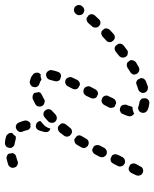

<svg xmlns="http://www.w3.org/2000/svg" viewBox="56 -660 622 774"><g transform="rotate(-90 367.0 -273.0)"><path d="M310 11Q307 9 304 6Q301 3 300 -1Q299 -4 299 -8Q299 -12 301 -16Q304 -23 312 -26Q320 -29 327 -25Q333 -23 342 -22Q346 -21 349 -19Q352 -17 355 -14Q356 -13 356 -13Q357 -12 357 -11Q357 -4 358 3Q356 11 350 15Q344 19 337 18Q321 16 310 11ZM437 -5Q440 -11 439 -18Q438 -19 437 -20Q435 -24 433 -29Q432 -30 430 -31Q429 -32 427 -33Q424 -35 420 -35Q416 -35 412 -33Q402 -29 394 -27Q386 -24 382 -17Q378 -10 380 -2Q381 2 384 5Q386 8 390 10Q393 12 397 12Q401 13 405 12Q416 8 427 4Q433 1 437 -5ZM95 -49Q94 -55 89 -60Q86 -61 84 -62Q81 -63 78 -65Q76 -66 74 -65Q71 -65 69 -65Q65 -63 62 -61Q59 -58 57 -55L48 -36Q46 -32 46 -28Q45 -24 47 -21Q48 -17 50 -14Q53 -11 57 -9Q64 -5 72 -8Q80 -10 83 -18L93 -36Q96 -42 95 -49ZM510 -46Q513 -53 511 -59Q509 -61 508 -63Q505 -66 504 -69Q499 -73 492 -73Q486 -73 481 -70Q472 -64 464 -59Q460 -57 458 -54Q455 -51 454 -47Q453 -43 454 -39Q455 -35 457 -32Q461 -25 469 -23Q477 -21 484 -25Q493 -30 503 -36Q508 -40 510 -46ZM294 -88Q295 -92 298 -95Q301 -98 305 -99Q308 -101 312 -101Q316 -101 320 -99Q324 -98 327 -95Q329 -92 331 -89Q332 -85 332 -81Q333 -77 331 -73Q327 -64 325 -56Q324 -54 324 -52Q323 -51 322 -50Q322 -50 322 -50Q313 -50 305 -47Q300 -46 296 -43Q290 -47 287 -53Q284 -60 286 -67Q289 -77 294 -88ZM576 -92Q577 -96 578 -99Q578 -102 578 -104Q577 -107 576 -109Q575 -111 573 -113Q570 -116 568 -119Q563 -122 557 -122Q550 -121 545 -117Q537 -111 529 -104Q523 -99 522 -91Q521 -83 526 -76Q528 -73 531 -71Q535 -69 539 -69Q543 -68 547 -69Q550 -70 554 -73Q562 -79 571 -86Q574 -89 576 -92ZM130 -109V-110Q133 -115 132 -122Q131 -128 127 -133Q124 -134 121 -135Q118 -137 116 -138Q109 -139 103 -137Q98 -134 95 -128L94 -127L85 -109Q81 -102 84 -94Q86 -86 94 -82Q101 -78 109 -81Q117 -83 121 -91ZM319 -137Q319 -141 321 -145L331 -164Q335 -171 343 -174Q350 -176 358 -172Q361 -171 364 -168Q366 -165 368 -161Q369 -157 369 -153Q368 -149 366 -146L357 -127Q354 -121 348 -118Q343 -115 336 -116Q333 -119 328 -120Q327 -121 325 -121Q323 -123 322 -125Q321 -127 320 -130Q319 -134 319 -137ZM639 -152Q641 -159 637 -165Q636 -166 634 -168Q631 -171 629 -174Q627 -175 625 -175Q622 -176 620 -176Q616 -176 613 -174Q609 -173 606 -170Q598 -163 591 -156Q588 -154 586 -150Q584 -146 584 -142Q584 -138 585 -135Q587 -131 590 -128Q595 -122 603 -121Q612 -121 618 -127Q626 -134 633 -141Q638 -146 639 -152ZM169 -195Q168 -201 164 -206Q160 -207 157 -209Q155 -210 153 -212Q146 -213 141 -210Q135 -207 132 -201L122 -182Q119 -175 121 -167Q124 -159 131 -155Q138 -152 146 -154Q154 -157 158 -164L168 -183Q170 -189 169 -195ZM697 -214Q697 -221 693 -226Q693 -227 692 -227Q687 -230 683 -234Q681 -235 679 -235Q677 -235 675 -235Q671 -235 668 -233Q664 -231 661 -228Q655 -221 648 -213Q642 -207 643 -198Q643 -190 649 -185Q652 -182 656 -180Q659 -179 663 -179Q667 -179 671 -181Q675 -183 677 -186Q685 -194 692 -202Q696 -207 697 -214ZM359 -218 368 -237Q370 -240 373 -243Q376 -246 380 -247Q384 -248 388 -248Q392 -247 395 -246Q403 -242 405 -234Q408 -226 404 -219L394 -200Q392 -196 389 -194Q386 -191 383 -190Q380 -189 378 -189Q376 -189 373 -189Q371 -191 368 -192Q365 -194 362 -195Q358 -199 357 -206Q356 -212 359 -218ZM208 -261Q209 -265 208 -269Q207 -271 206 -273Q205 -275 204 -276Q200 -278 197 -281Q195 -282 194 -284Q188 -285 181 -283Q175 -281 171 -275Q165 -265 160 -256Q156 -249 158 -241Q161 -233 168 -229Q175 -225 183 -227Q191 -229 195 -237Q200 -245 205 -254Q207 -257 208 -261ZM733 -272Q730 -280 723 -284Q719 -285 715 -286Q712 -286 708 -285Q704 -284 701 -281Q698 -279 696 -275Q696 -274 695 -274Q691 -266 694 -258Q696 -250 703 -247Q707 -245 711 -244Q715 -244 718 -245Q722 -246 725 -249Q728 -251 730 -255Q731 -256 732 -257Q735 -264 733 -272ZM396 -291 406 -310Q409 -317 417 -320Q425 -323 433 -319Q440 -315 442 -307Q445 -299 441 -292L432 -273Q429 -267 423 -264Q417 -261 411 -262Q408 -264 405 -266Q403 -267 400 -268Q395 -273 394 -279Q393 -285 396 -291ZM256 -325Q257 -328 257 -332Q256 -334 256 -336Q255 -338 254 -340Q251 -343 248 -346Q246 -347 245 -349Q239 -352 232 -350Q226 -349 221 -344Q214 -335 208 -327Q205 -324 204 -320Q203 -316 203 -312Q204 -308 206 -304Q208 -301 211 -299Q217 -293 226 -294Q234 -295 239 -302Q245 -310 252 -318Q254 -321 256 -325ZM432 -382Q434 -390 441 -395Q448 -399 456 -398Q464 -396 468 -389Q473 -382 471 -374Q469 -363 465 -352Q463 -345 458 -341Q452 -337 445 -338Q444 -338 443 -339Q438 -341 433 -342Q428 -346 427 -352Q425 -358 427 -363Q430 -373 432 -382ZM313 -383Q315 -389 313 -395Q310 -399 307 -404Q306 -404 306 -405Q301 -409 294 -409Q287 -409 281 -404Q273 -397 265 -390Q259 -384 259 -376Q258 -367 264 -361Q270 -355 278 -355Q286 -355 292 -360Q300 -367 307 -374Q312 -378 313 -383ZM228 -384Q224 -388 222 -393Q221 -399 222 -405Q225 -414 227 -423Q229 -431 235 -436Q242 -441 250 -439Q257 -438 261 -433Q266 -428 266 -421Q258 -414 249 -406Q244 -401 240 -393Q237 -387 236 -381Q236 -381 236 -381Q232 -383 228 -384ZM354 -406Q347 -402 339 -405Q331 -407 327 -414Q323 -422 325 -430Q327 -438 335 -442Q345 -447 355 -452Q362 -454 369 -452Q376 -450 380 -444Q380 -440 381 -435Q382 -432 383 -429Q382 -424 379 -420Q375 -417 371 -415Q362 -411 354 -406ZM419 -424Q411 -426 406 -432Q401 -439 403 -447Q404 -456 411 -460Q418 -465 426 -464Q434 -462 442 -459Q449 -455 455 -450Q461 -444 461 -436Q462 -428 456 -422Q456 -421 456 -421Q455 -421 455 -420Q450 -421 445 -420Q439 -419 434 -417Q432 -417 431 -418Q429 -419 428 -420Q424 -423 419 -424ZM224 -492Q220 -500 223 -507Q227 -515 234 -518Q242 -522 249 -519Q257 -516 260 -508Q265 -497 268 -484Q269 -476 265 -470Q262 -463 255 -461Q248 -462 241 -461Q236 -463 233 -467Q229 -471 229 -476Q227 -485 224 -492ZM130 -522Q127 -520 123 -519Q116 -517 109 -515Q106 -514 104 -513Q96 -510 89 -514Q81 -517 79 -525Q76 -533 79 -540Q83 -548 90 -551Q93 -551 97 -553Q104 -555 112 -557Q119 -559 125 -556Q132 -554 135 -547Q135 -540 137 -534Q137 -533 137 -533Q136 -532 136 -531Q135 -529 135 -528Q133 -525 130 -522ZM175 -525Q171 -525 168 -527Q164 -529 162 -532Q159 -535 158 -539Q157 -543 158 -547Q159 -555 165 -560Q172 -565 180 -564Q193 -563 205 -559Q208 -558 211 -555Q214 -552 216 -549Q218 -546 218 -542Q218 -538 218 -535Q215 -533 212 -530Q208 -526 205 -521Q202 -520 198 -520Q195 -520 192 -521Q184 -523 175 -525Z"/></g></svg>

Font: FRB American Cursive Dashed
Style: Bold Italic
Weight: 700
Italic angle: -25°
Version: Version 2.0;Modular Font Editor K font №1